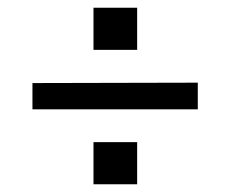

<svg xmlns="http://www.w3.org/2000/svg" viewBox="-20 -612 598 497"><path d="M335 -592H222V-483H335ZM492 -398 64 -397V-329H492ZM335 -244H222V-135H335Z"/></svg>

Font: United Sans
Style: Regular
Weight: 400
Designer: Pablo Impallari, Rodrigo Fuenzalida (Modified by Dan O. Williams)
Version: Version 1.000;PS 001.000;hotconv 1.0.88;makeotf.lib2.5.64775